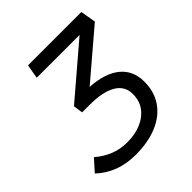

<svg xmlns="http://www.w3.org/2000/svg" viewBox="-191 -826 968 968"><g transform="rotate(-45 293.0 -341.5)"><path d="M225.6 9.8Q159.2 9.8 106 -11Q52.7 -31.7 12.7 -69.8L67.9 -131.3Q104.5 -99.6 147.2 -82.3Q189.9 -64.9 241.2 -64.9Q295.4 -64.9 338.6 -83Q381.8 -101.1 407 -135.3Q432.1 -169.4 432.1 -217.8Q432.1 -274.4 382.6 -303.7Q333 -333 238.3 -333H185.5L178.2 -383.8L452.6 -618.2H147L160.2 -693.4H540.5L554.7 -611.3L303.2 -397Q407.7 -390.1 462.4 -345Q517.1 -299.8 517.1 -221.2Q517.1 -148.4 481.2 -96.7Q445.3 -44.9 379.9 -17.6Q314.5 9.8 225.6 9.8Z"/></g></svg>

Font: Cascadia Mono PL SemiLight
Style: Italic
Weight: 350
Italic angle: -10°
Monospace: yes
Designer: Aaron Bell
Foundry: Saja Typeworks
Version: Version 2404.023; ttfautohint (v1.8.4)